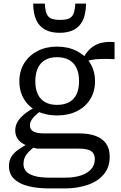

<svg xmlns="http://www.w3.org/2000/svg" viewBox="-20 -807 673 1071"><path d="M619 -477Q573 -479 540.5 -478Q508 -477 485.5 -472Q463 -467 448 -455L433 -459Q446 -491 464 -514Q482 -537 504.5 -551Q527 -565 555.5 -570Q584 -575 619 -572ZM298 -163Q236 -163 188.5 -186.5Q141 -210 114.5 -253Q88 -296 88 -354Q88 -411 115 -454.5Q142 -498 189.5 -522.5Q237 -547 298 -547Q360 -547 408 -522.5Q456 -498 483 -454.5Q510 -411 510 -354Q510 -296 483 -253Q456 -210 408.5 -186.5Q361 -163 298 -163ZM298 -222Q338 -222 365.5 -237Q393 -252 407 -281.5Q421 -311 421 -354Q421 -397 407 -427Q393 -457 365.5 -472.5Q338 -488 298 -488Q259 -488 232 -472.5Q205 -457 191 -427Q177 -397 177 -354Q177 -311 191 -281.5Q205 -252 232 -237Q259 -222 298 -222ZM254 244Q189 244 138.5 231.5Q88 219 59 191.5Q30 164 30 119Q30 90 43 68Q56 46 83 27Q110 8 151 -13L181 6Q155 24 139.5 40.5Q124 57 117.5 73Q111 89 111 108Q111 132 125.5 148.5Q140 165 172 174.5Q204 184 257 184H342Q395 184 432 171.5Q469 159 489 136Q509 113 509 81Q509 51 489 36.5Q469 22 418 22H189H187Q145 13 117.5 -0.5Q90 -14 77.5 -34Q65 -54 65 -79Q65 -106 78.5 -128.5Q92 -151 117.5 -171.5Q143 -192 179 -210L209 -189Q188 -174 174.5 -160.5Q161 -147 154 -134.5Q147 -122 147 -107Q147 -84 166.5 -73.5Q186 -63 224 -63H419Q475 -63 513 -49Q551 -35 571.5 -6.5Q592 22 592 67Q592 127 558 166.5Q524 206 467 225Q410 244 342 244ZM312 -624Q359 -624 391.5 -640.5Q424 -657 441.5 -692.5Q459 -728 460 -787H400Q398 -749 389.5 -729.5Q381 -710 363 -703Q345 -696 315 -696Q286 -696 267.5 -703Q249 -710 240.5 -729.5Q232 -749 230 -787H165Q166 -728 183.5 -692.5Q201 -657 233.5 -640.5Q266 -624 312 -624Z"/></svg>

Font: Roboto Serif
Style: Regular
Weight: 400
Designer: Greg Gazdowicz
Foundry: Commercial Type
Version: Version 1.008